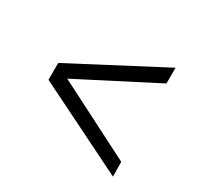

<svg xmlns="http://www.w3.org/2000/svg" viewBox="-128 -662 917 887"><g transform="rotate(30 330.5 -218.0)"><path d="M571.3 72.3 89.8 -166V-255.9L570.3 -507.8V-423.8L162.1 -213.9L570.3 -5.9Z"/></g></svg>

Font: Lohit Tamil
Style: Regular
Weight: 400
Version: 2.91.1